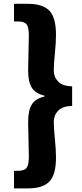

<svg xmlns="http://www.w3.org/2000/svg" viewBox="-20 -830 439 1023"><path d="M54.7 173.8V80.1H75.2Q109.4 80.1 121.6 64.5Q133.8 48.8 133.8 2.9Q133.8 -26.4 131.8 -85.9Q129.9 -145.5 129.9 -179.7Q129.9 -244.1 150.4 -274.9Q170.9 -305.7 216.8 -315.4V-320.3Q170.9 -331.1 150.4 -361.3Q129.9 -391.6 129.9 -455.1Q129.9 -491.2 131.8 -550.8Q133.8 -610.4 133.8 -638.7Q133.8 -684.6 121.6 -700.2Q109.4 -715.8 75.2 -715.8H54.7V-809.6H129.9Q208 -809.6 243.2 -772.9Q278.3 -736.3 278.3 -644.5Q278.3 -603.5 272.5 -546.4Q266.6 -489.3 266.6 -454.1Q266.6 -419.9 290 -395.5Q313.5 -371.1 364.3 -370.1V-265.6Q313.5 -264.6 290 -240.2Q266.6 -215.8 266.6 -181.6Q266.6 -146.5 272.5 -89.4Q278.3 -32.2 278.3 9.8Q278.3 100.6 243.2 137.2Q208 173.8 129.9 173.8Z"/></svg>

Font: Gen Shin Gothic Heavy
Style: Bold
Weight: 900
Designer: [Source Han Sans]
Ryoko NISHIZUKA  (kana & ideographs); Paul D. Hunt (Latin, Greek & Cyrillic); Wenlong ZHANG  (bopomofo
Version: Version 1.002.20150607